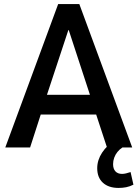

<svg xmlns="http://www.w3.org/2000/svg" viewBox="-20 -725 676 944"><path d="M6 0 266 -705H370L630 0H506L441 -198L487 -162H147L192 -198L128 0ZM316 -577 202 -232 186 -259H447L431 -232L318 -577ZM563 199Q514 199 486 173.5Q458 148 458 102Q458 62 482 25.5Q506 -11 547 -37L582 0Q568 9 557.5 22Q547 35 541.5 50.5Q536 66 536 82Q536 105 547.5 117.5Q559 130 580 130Q589 130 599.5 127.5Q610 125 622 121L636 183Q618 192 600.5 195.5Q583 199 563 199Z"/></svg>

Font: Nunito Sans 10pt Condensed
Style: Bold
Weight: 700
Width: 3
Designer: Vernon Adams
Foundry: Vernon Adams
Version: Version 3.101;gftools[0.9.27]